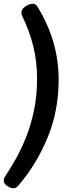

<svg xmlns="http://www.w3.org/2000/svg" viewBox="-39 -800 390 1031"><path d="M137 -780Q152 -780 162 -764Q276 -580 276 -372Q276 -204 216 -60Q156 84 61 195Q48 211 33 211Q18 211 -0.5 198.5Q-19 186 -19 170Q-19 166 -17.5 160Q-16 154 -11 147Q14 109 43.5 57.5Q73 6 99.5 -59.5Q126 -125 143 -204.5Q160 -284 160 -377Q160 -469 140 -550.5Q120 -632 79 -717Q76 -723 76 -732Q76 -746 87 -757Q98 -768 112.5 -774Q127 -780 137 -780Z"/></svg>

Font: Asap Semi Expanded Semi Expanded Regular
Style: Bold Italic
Weight: 700
Width: 6
Italic angle: -6°
Designer: Pablo Cosgaya
Foundry: Omnibus-Type
Version: Version 3.001; ttfautohint (v1.8.4.7-5d5b)